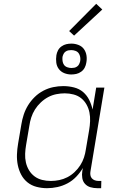

<svg xmlns="http://www.w3.org/2000/svg" viewBox="-20 -980 640 1008"><path d="M227 8Q199 8 172 1Q145 -6 124.5 -22.5Q104 -39 91.5 -62.5Q79 -86 73.5 -113Q68 -140 69 -168.5Q70 -197 75 -226L92 -326Q96 -352 104.5 -378Q113 -404 127.5 -427.5Q142 -451 162.5 -471Q183 -491 208 -504Q233 -517 259.5 -522.5Q286 -528 312 -528Q341 -528 368.5 -521Q396 -514 416 -497Q436 -480 448 -456Q460 -432 466 -405L485 -520H528L455 -81Q453 -71 454.5 -61Q456 -51 462 -44Q468 -37 477.5 -33.5Q487 -30 498 -30H512L511 8H491Q472 8 455 3Q438 -2 426.5 -14.5Q415 -27 412 -45Q409 -63 412 -81L415 -98Q401 -74 380.5 -52.5Q360 -31 334.5 -17.5Q309 -4 281.5 2Q254 8 227 8ZM247 -30Q269 -30 291 -34.5Q313 -39 333.5 -49.5Q354 -60 371.5 -76.5Q389 -93 401.5 -112.5Q414 -132 421 -153.5Q428 -175 431 -197L448 -297Q452 -320 453 -344Q454 -368 449.5 -390Q445 -412 434 -431.5Q423 -451 406 -464.5Q389 -478 366.5 -484Q344 -490 320 -490Q298 -490 275.5 -485.5Q253 -481 232.5 -470Q212 -459 194 -442Q176 -425 163.5 -405Q151 -385 144 -363Q137 -341 134 -319L117 -219Q113 -196 112 -172.5Q111 -149 116 -127Q121 -105 132.5 -86Q144 -67 161.5 -54Q179 -41 201 -35.5Q223 -30 247 -30ZM354 -589Q335 -589 317.5 -596Q300 -603 289 -617.5Q278 -632 275.5 -651Q273 -670 276 -690Q278 -703 284.5 -715.5Q291 -728 303 -736.5Q315 -745 328 -748Q341 -751 355 -751Q374 -751 392 -744Q410 -737 420.5 -722.5Q431 -708 434 -689Q437 -670 433 -650Q431 -637 424.5 -624.5Q418 -612 406 -603.5Q394 -595 381 -592Q368 -589 354 -589ZM355 -623Q363 -623 370.5 -624.5Q378 -626 385 -631Q392 -636 395.5 -643.5Q399 -651 401 -659Q403 -670 401 -681Q399 -692 393 -700.5Q387 -709 376 -713Q365 -717 354 -717Q346 -717 338.5 -715.5Q331 -714 324 -709Q317 -704 313.5 -696.5Q310 -689 308 -681Q307 -670 308.5 -659Q310 -648 316 -639.5Q322 -631 333 -627Q344 -623 355 -623ZM369 -793 343 -817 485 -960 517 -930Z"/></svg>

Font: Iosevka Etoile Extralight
Style: Italic
Weight: 200
Italic angle: -9°
Designer: Belleve Invis
Foundry: Belleve Invis
Version: Version 22.1.2; ttfautohint (v1.8.4)